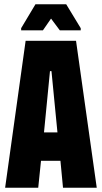

<svg xmlns="http://www.w3.org/2000/svg" viewBox="-20 -879 476 899"><path d="M4 0 100 -688H336L433 0H275L263 -126H172L159 0ZM186 -259H249L221 -546H214ZM79 -737V-747L146 -859H290L358 -747V-737H260L219 -792L181 -737Z"/></svg>

Font: Saira ExtraCondensed Black
Style: Regular
Weight: 900
Width: 2
Designer: Hector Gatti with collaboration of the Omnibus-Type team
Foundry: Omnibus-Type
Version: Version 1.101